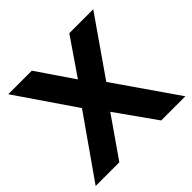

<svg xmlns="http://www.w3.org/2000/svg" viewBox="-170 -881 1061 1061"><g transform="rotate(-45 360.5 -350.0)"><path d="M24.9 -700.2H209L355 -485.8L502 -700.2H689L456.1 -365.2L709 0H520L355 -232.9L192.9 0H7.8L258.8 -357.9Z"/></g></svg>

Font: Montserrat arm SemiBold
Style: Regular
Weight: 600
Designer: Julieta Ulanovsky
Foundry: Julieta Ulanovsky
Version: Version 6.000;PS 006.000;hotconv 1.0.88;makeotf.lib2.5.64775